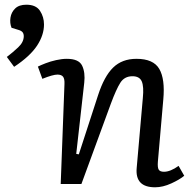

<svg xmlns="http://www.w3.org/2000/svg" viewBox="-20 -782 824 816"><path d="M763 -35Q744 -19 708 -2.5Q672 14 639 14Q553 14 561 -69L587 -365Q592 -414 582.5 -436Q573 -458 543 -458Q509 -458 491.5 -430.5Q474 -403 451 -341L326 0H238L254 -425Q255 -447 248 -456Q241 -465 224 -465Q205 -465 160 -447L141 -499Q153 -505 173.5 -513Q194 -521 218.5 -526.5Q243 -532 264 -532Q315 -532 329 -503Q343 -474 338 -430L304 -128L315 -126L397 -378Q423 -458 461 -495Q499 -532 560 -532Q632 -532 657 -489Q682 -446 674 -359L651 -95Q649 -70 654.5 -61Q660 -52 677 -52Q704 -52 739 -77ZM40 -498 9 -540Q33 -558 57 -580.5Q81 -603 81 -628Q81 -639 75.5 -645.5Q70 -652 55 -656L29 -664Q21 -684 24.5 -707Q28 -730 44.5 -746Q61 -762 92 -762Q133 -762 150 -736Q167 -710 167 -678Q167 -633 137.5 -588Q108 -543 40 -498Z"/></svg>

Font: Literata 7pt
Style: Italic
Weight: 400
Italic angle: -2°
Designer: Latin by Veronika Burian and Jose Scaglione. Greek by Irene Vlachou. Cyrillic by Vera Evstafieva
Foundry: TypeTogether
Version: Version 3.002